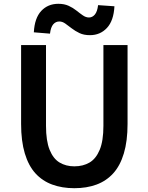

<svg xmlns="http://www.w3.org/2000/svg" viewBox="-20 -976 780 1010"><path d="M371 14Q307 14 255 -5Q203 -24 166.5 -64Q130 -104 110.5 -169Q91 -234 91 -324V-739H222V-314Q222 -235 241 -188Q260 -141 293.5 -121Q327 -101 371 -101Q417 -101 451 -121Q485 -141 504.5 -188Q524 -235 524 -314V-739H651V-324Q651 -234 631.5 -169Q612 -104 575.5 -64Q539 -24 487.5 -5Q436 14 371 14ZM453 -791Q421 -791 398 -802Q375 -813 357 -827Q339 -841 323.5 -852Q308 -863 292 -863Q273 -863 260 -848Q247 -833 243 -799L158 -806Q162 -881 197 -918.5Q232 -956 287 -956Q318 -956 341 -945.5Q364 -935 382 -920.5Q400 -906 416 -895Q432 -884 448 -884Q466 -884 479 -899.5Q492 -915 496 -949L582 -943Q578 -867 542.5 -829Q507 -791 453 -791Z"/></svg>

Font: Noto Sans HK SemiBold
Style: Regular
Weight: 600
Version: Version 2.004-H2;hotconv 1.0.118;makeotfexe 2.5.65603